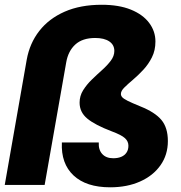

<svg xmlns="http://www.w3.org/2000/svg" viewBox="-20 -788 770 818"><path d="M0.2 0 93.9 -534Q106.5 -603.7 147.4 -656.2Q188.3 -708.7 255.4 -738.2Q322.6 -767.7 413.3 -767.7Q486.5 -767.7 537.6 -747Q588.7 -726.2 615.4 -690.6Q642.2 -655 642.2 -611.2Q642.2 -573.4 627.3 -543.8Q612.5 -514.2 590.7 -490.8Q568.9 -467.4 546.9 -448.7Q524.9 -430.1 510 -415.4Q495.1 -400.7 495.1 -387.8Q495.1 -380.4 500.6 -374Q506 -367.6 523.6 -358.6Q541.3 -349.7 578.1 -334.7Q640.1 -310 667.6 -277.1Q695.2 -244.1 695.2 -187Q695.2 -128.3 663.6 -83.7Q632 -39.1 576.6 -14.6Q521.2 10 449.4 10Q347.4 10 293.4 -40.5Q239.4 -91.1 243.6 -180.9H400.8Q399 -150.1 415.6 -131.9Q432.1 -113.8 462.4 -113.8Q482.3 -113.8 496.6 -119.9Q511 -125.9 519 -137.9Q527.1 -149.8 527.1 -167.2Q527.1 -185.9 512.2 -199.5Q497.3 -213.1 455.4 -228.7Q385.1 -255.4 352.1 -282.6Q319.1 -309.8 319.1 -350.7Q319.1 -379.4 334.2 -403.6Q349.3 -427.7 371.1 -448.8Q392.9 -470 414.9 -489.6Q436.9 -509.3 452 -529.3Q467.1 -549.4 467.1 -571Q467.1 -597.1 445.4 -611.7Q423.7 -626.2 385.8 -626.2Q331.3 -626.2 300.8 -598.3Q270.3 -570.4 262 -521.6L170.2 0Z"/></svg>

Font: Poppins Variable
Style: Italic
Weight: 100
Italic angle: -10°
Designer: Jonny Pinhorn
Foundry: Indian Type Foundry
Version: Version 6.000